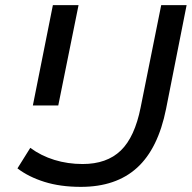

<svg xmlns="http://www.w3.org/2000/svg" viewBox="-20 -720 749 748"><path d="M295 8Q215 8 153 -11.5Q91 -31 48 -64L98 -144Q140 -113 192 -97Q244 -81 302 -81Q396 -81 450.5 -133.5Q505 -186 528 -302L608 -700H707L627 -296Q596 -141 514 -66.5Q432 8 295 8ZM108 -309 186 -700H286L207 -309Z"/></svg>

Font: Montserrat Thin Medium
Style: Italic
Weight: 500
Italic angle: -11.3°
Version: Version 9.000